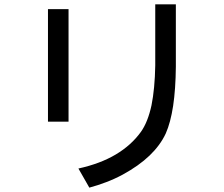

<svg xmlns="http://www.w3.org/2000/svg" viewBox="-20 -818 1040 893"><path d="M298.8 -775.4Q274.4 -775.4 203.1 -775.4Q203.1 -644.5 203.1 -252Q226.6 -252 298.8 -252Q298.8 -382.8 298.8 -775.4ZM797.9 -797.9Q774.4 -797.9 702.1 -797.9Q702.1 -726.6 702.1 -513.7Q700.2 -405.3 684.6 -328.1Q668 -251 635.7 -205.1Q590.8 -142.6 518.6 -99.6Q446.3 -56.6 344.7 -34.2Q359.4 -8.8 372.1 13.7Q384.8 36.1 395.5 54.7Q435.5 43.9 473.6 29.3Q512.7 14.6 550.8 -5.9Q626 -46.9 675.8 -94.7Q725.6 -142.6 751 -197.3Q773.4 -248 785.2 -325.2Q796.9 -403.3 797.9 -507.8Q797.9 -604.5 797.9 -797.9Z"/></svg>

Font: Aptus Gothic JP
Style: Medium
Weight: 400
Designer: Fuminori Ogawa / Motoya
Version: Version 1